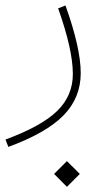

<svg xmlns="http://www.w3.org/2000/svg" viewBox="-99 -286 390 714"><path d="M102.1 360.8 149.9 313 197.8 360.8 149.9 408.7ZM117.2 -254.9 144.5 -265.6Q201.2 -107.4 201.2 -14.2Q201.2 77.6 137.2 143.1Q73.2 208.5 -67.9 260.3L-78.6 232.9Q55.2 183.6 113.5 126.7Q171.9 69.8 171.9 -10.7Q171.9 -101.1 117.2 -254.9Z"/></svg>

Font: Estedad-FD Thin
Style: Regular
Weight: 100
Designer: Amin Abedi
Version: Version 7.3